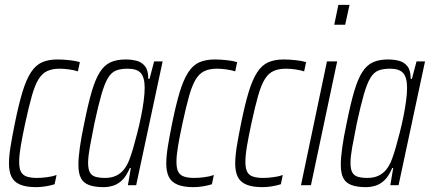

<svg xmlns="http://www.w3.org/2000/svg" viewBox="-20 -763 1771 791"><path d="M129 8Q88 8 63 -2.5Q38 -13 27.5 -34.5Q17 -56 17 -89Q17 -119 23.5 -159.5Q30 -200 41 -254Q57 -333 72.5 -384Q88 -435 107.5 -465Q127 -495 153.5 -506.5Q180 -518 217 -518Q240 -518 267 -515Q294 -512 309 -507L301 -469Q286 -474 265 -477Q244 -480 226 -480Q196 -480 175 -470.5Q154 -461 139 -437Q124 -413 111.5 -369Q99 -325 84 -256Q72 -200 65.5 -161.5Q59 -123 59 -96Q59 -69 66.5 -55Q74 -41 90.5 -35.5Q107 -30 132 -30Q151 -30 174 -33Q197 -36 213 -42L205 -4Q190 1 169 4.5Q148 8 129 8Z M407 8Q371 8 347.5 -0.5Q324 -9 313.5 -29Q303 -49 303 -84Q303 -113 309 -156Q315 -199 327 -255Q343 -335 358 -386Q373 -437 391.5 -466Q410 -495 435.5 -506.5Q461 -518 498 -518Q522 -518 543 -512.5Q564 -507 577.5 -490Q591 -473 591 -438H596L615 -510H650L541 0H507L519 -71H515Q500 -36 482 -19.5Q464 -3 444.5 2.5Q425 8 407 8ZM413 -30Q438 -30 457 -38.5Q476 -47 490 -64Q504 -81 514 -108Q521 -126 529 -154Q537 -182 545.5 -215Q554 -248 561 -282.5Q568 -317 572 -347.5Q576 -378 576 -401Q576 -444 560 -462Q544 -480 506 -480Q477 -480 458 -472.5Q439 -465 425 -442Q411 -419 398 -374Q385 -329 369 -255Q357 -196 350 -156.5Q343 -117 343 -92Q343 -66 350.5 -52.5Q358 -39 374 -34.5Q390 -30 413 -30Z M777 8Q736 8 711 -2.5Q686 -13 675.5 -34.5Q665 -56 665 -89Q665 -119 671.5 -159.5Q678 -200 689 -254Q705 -333 720.5 -384Q736 -435 755.5 -465Q775 -495 801.5 -506.5Q828 -518 865 -518Q888 -518 915 -515Q942 -512 957 -507L949 -469Q934 -474 913 -477Q892 -480 874 -480Q844 -480 823 -470.5Q802 -461 787 -437Q772 -413 759.5 -369Q747 -325 732 -256Q720 -200 713.5 -161.5Q707 -123 707 -96Q707 -69 714.5 -55Q722 -41 738.5 -35.5Q755 -30 780 -30Q799 -30 822 -33Q845 -36 861 -42L853 -4Q838 1 817 4.5Q796 8 777 8Z M1061 8Q1020 8 995 -2.5Q970 -13 959.5 -34.5Q949 -56 949 -89Q949 -119 955.5 -159.5Q962 -200 973 -254Q989 -333 1004.5 -384Q1020 -435 1039.5 -465Q1059 -495 1085.5 -506.5Q1112 -518 1149 -518Q1172 -518 1199 -515Q1226 -512 1241 -507L1233 -469Q1218 -474 1197 -477Q1176 -480 1158 -480Q1128 -480 1107 -470.5Q1086 -461 1071 -437Q1056 -413 1043.5 -369Q1031 -325 1016 -256Q1004 -200 997.5 -161.5Q991 -123 991 -96Q991 -69 998.5 -55Q1006 -41 1022.5 -35.5Q1039 -30 1064 -30Q1083 -30 1106 -33Q1129 -36 1145 -42L1137 -4Q1122 1 1101 4.5Q1080 8 1061 8Z M1357 -661 1374 -743H1420L1402 -661ZM1220 0 1327 -510H1369L1261 0Z M1488 8Q1452 8 1428.5 -0.5Q1405 -9 1394.5 -29Q1384 -49 1384 -84Q1384 -113 1390 -156Q1396 -199 1408 -255Q1424 -335 1439 -386Q1454 -437 1472.5 -466Q1491 -495 1516.5 -506.5Q1542 -518 1579 -518Q1603 -518 1624 -512.5Q1645 -507 1658.5 -490Q1672 -473 1672 -438H1677L1696 -510H1731L1622 0H1588L1600 -71H1596Q1581 -36 1563 -19.5Q1545 -3 1525.5 2.5Q1506 8 1488 8ZM1494 -30Q1519 -30 1538 -38.5Q1557 -47 1571 -64Q1585 -81 1595 -108Q1602 -126 1610 -154Q1618 -182 1626.5 -215Q1635 -248 1642 -282.5Q1649 -317 1653 -347.5Q1657 -378 1657 -401Q1657 -444 1641 -462Q1625 -480 1587 -480Q1558 -480 1539 -472.5Q1520 -465 1506 -442Q1492 -419 1479 -374Q1466 -329 1450 -255Q1438 -196 1431 -156.5Q1424 -117 1424 -92Q1424 -66 1431.5 -52.5Q1439 -39 1455 -34.5Q1471 -30 1494 -30Z"/></svg>

Font: Saira ExtraCondensed ExtraLight
Style: Italic
Weight: 250
Width: 2
Italic angle: -12°
Designer: Hector Gatti with collaboration of the Omnibus-Type team
Foundry: Omnibus-Type
Version: Version 1.101